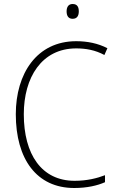

<svg xmlns="http://www.w3.org/2000/svg" viewBox="-20 -930 586 960"><path d="M343 -910C321 -910 313 -893 313 -873C313 -851 322 -836 343 -836C365 -836 374 -851 374 -873C374 -894 367 -910 343 -910ZM361 -688C408 -688 456 -680 502 -655L517 -689C470 -713 418 -724 361 -724C164 -724 59 -562 59 -359C59 -135 163 10 351 10C415 10 467 -2 505 -19V-54C466 -39 416 -26 353 -26C188 -26 99 -158 99 -359C99 -542 188 -688 361 -688Z"/></svg>

Font: Noto Sans Gurmukhi UI SemiCondensed ExtraLight
Style: Regular
Weight: 200
Width: 4
Designer: Jelle Bosma - Monotype Design Team
Foundry: Monotype Imaging Inc.
Version: Version 2.004